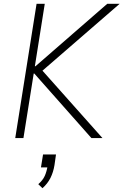

<svg xmlns="http://www.w3.org/2000/svg" viewBox="-20 -725 648 1008"><path d="M60 0 172 -705H215L163 -377H166L543 -705H608L188 -341L186 -373L518 0H460L160 -339H157L103 0ZM203 263 181 242Q205 221 215 198.5Q225 176 230 146L237 154H195L206 86H274L266 142Q260 179 245 209Q230 239 203 263Z"/></svg>

Font: Nunito Sans 10pt SemiCondensed ExtraLight
Style: Italic
Weight: 250
Width: 4
Italic angle: -9°
Designer: Vernon Adams
Foundry: Vernon Adams
Version: Version 3.101;gftools[0.9.27]